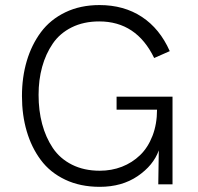

<svg xmlns="http://www.w3.org/2000/svg" viewBox="-20 -721 774 751"><path d="M370.1 9.8Q293.9 9.8 234.9 -18.3Q175.8 -46.4 139.4 -95.5Q103 -144.5 84.5 -207.8Q65.9 -271 65.9 -345.2Q65.9 -418.9 84.7 -482.4Q103.5 -545.9 140.1 -595.2Q176.8 -644.5 235.6 -672.9Q294.4 -701.2 369.1 -701.2Q464.8 -701.2 534.9 -655Q605 -608.9 644 -521L583 -494.1Q513.7 -637.2 368.2 -637.2Q307.1 -637.2 260.5 -614Q213.9 -590.8 186.3 -550.3Q158.7 -509.8 144.8 -459.2Q130.9 -408.7 130.9 -350.1Q130.9 -288.6 144.8 -236.3Q158.7 -184.1 186.5 -142.3Q214.4 -100.6 261.5 -76.9Q308.6 -53.2 370.1 -53.2Q416.5 -53.2 456.8 -68.8Q497.1 -84.5 527.8 -114Q558.6 -143.6 576.4 -189.5Q594.2 -235.4 594.2 -292H436V-342.8H654.8V0H599.1L601.1 -132.8Q580.1 -74.2 518.6 -32.2Q457 9.8 370.1 9.8Z"/></svg>

Font: HK Grotesk Light
Style: Regular
Weight: 300
Designer: Alfredo Marco Pradil and Stefan Peev
Foundry: Hanken Design Co.
Version: Version 1.045;PS 001.045;hotconv 1.0.88;makeotf.lib2.5.64775